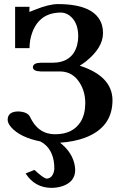

<svg xmlns="http://www.w3.org/2000/svg" viewBox="-20 -679 592 930"><path d="M104 161.1 147 144Q189.9 184.1 205.1 186Q230.5 186 240.2 155.3Q242.7 146.5 243.2 138.2Q243.2 55.2 192.4 16.6Q183.6 10.3 174.8 5.9Q77.1 -13.7 33.7 -63Q17.6 -82 17.1 -98.1Q17.1 -132.8 54.7 -138.2Q60.5 -138.7 65.9 -139.2Q113.8 -138.2 126 -111.8Q160.6 -38.6 226.1 -30.3Q237.3 -28.8 248 -28.8Q333 -28.8 371.1 -89.8Q392.6 -126 393.1 -178.2Q393.1 -245.1 356.4 -291.5Q323.7 -333 269 -333H176.8Q139.6 -334 139.2 -354Q141.1 -374.5 176.8 -375H232.9Q330.1 -375 353.5 -460.4Q358.9 -481 358.9 -502.9Q358.9 -573.7 314.9 -605Q296.4 -617.7 275.9 -618.2Q171.9 -618.2 136.2 -521.5Q123 -485.4 123 -445.8H53.2V-646H123L122.1 -621.1Q123.5 -621.6 151.9 -632.8Q216.3 -658.7 259.8 -659.2Q442.4 -659.2 473.6 -558.6Q479 -539.6 479 -519Q479 -447.8 396 -381.3Q379.4 -368.7 366.2 -360.8Q523.9 -310.1 524.9 -193.8Q524.9 -62.5 392.6 -12.2Q338.9 7.8 271 12.2Q332.5 60.5 342.8 126.5Q344.2 135.7 344.2 144Q344.2 201.7 282.2 222.7Q257.3 231 228 231Q148.4 230 104 161.1Z"/></svg>

Font: Linux Libertine O
Style: Semibold
Weight: 700
Designer: Philipp H. Poll
Foundry: Philipp H. Poll
Version: Version 5.0.0